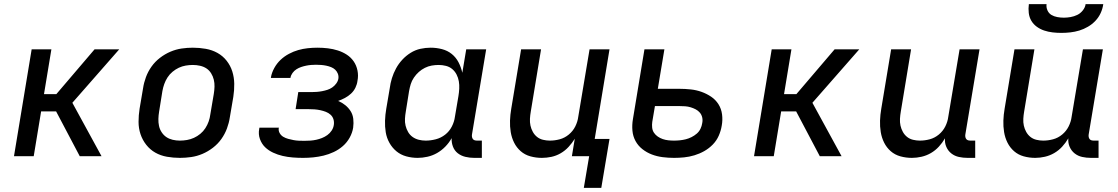

<svg xmlns="http://www.w3.org/2000/svg" viewBox="-20 -760 5440 934"><path d="M368 0 253 -218H180L144 0H48L134 -520H230L194 -302H254L440 -520H560L332 -260L474 0Z M855 8Q823 8 792 2.5Q761 -3 735.5 -17.5Q710 -32 691.5 -55.5Q673 -79 663.5 -107.5Q654 -136 654 -167.5Q654 -199 659 -231L676 -331Q680 -358 690 -385Q700 -412 717 -436Q734 -460 758 -478.5Q782 -497 809 -508.5Q836 -520 863.5 -524Q891 -528 918 -528Q950 -528 981 -522.5Q1012 -517 1038 -502.5Q1064 -488 1082.5 -464.5Q1101 -441 1110 -412.5Q1119 -384 1119.5 -352.5Q1120 -321 1115 -289L1098 -189Q1094 -162 1084 -135Q1074 -108 1057 -84Q1040 -60 1016 -41.5Q992 -23 965 -11.5Q938 0 910 4Q882 8 855 8ZM855 -76Q872 -76 889.5 -79Q907 -82 923.5 -89.5Q940 -97 954.5 -109Q969 -121 979 -136.5Q989 -152 995 -169Q1001 -186 1003 -203L1020 -303Q1023 -321 1023.5 -338.5Q1024 -356 1020 -372.5Q1016 -389 1007 -403.5Q998 -418 984.5 -427Q971 -436 953.5 -440Q936 -444 918 -444Q901 -444 883.5 -441Q866 -438 850 -430.5Q834 -423 819.5 -411Q805 -399 795 -383.5Q785 -368 779 -351Q773 -334 770 -317L754 -217Q751 -199 750.5 -181.5Q750 -164 753.5 -147.5Q757 -131 766.5 -116.5Q776 -102 789.5 -93Q803 -84 820 -80Q837 -76 855 -76Z M1454 8Q1429 8 1404 6Q1379 4 1355 -1.5Q1331 -7 1308.5 -17.5Q1286 -28 1269.5 -44Q1253 -60 1244.5 -83.5Q1236 -107 1241 -133L1242 -139H1337L1336 -137Q1334 -124 1340.5 -112.5Q1347 -101 1358 -94.5Q1369 -88 1382 -84.5Q1395 -81 1408 -78.5Q1421 -76 1434.5 -75.5Q1448 -75 1461 -75Q1476 -75 1490 -76Q1504 -77 1518 -80Q1532 -83 1546 -88.5Q1560 -94 1572.5 -103Q1585 -112 1593.5 -125Q1602 -138 1604 -153Q1606 -167 1602 -180Q1598 -193 1588 -202Q1578 -211 1565 -216Q1552 -221 1538 -224Q1524 -227 1510 -228Q1496 -229 1482 -229H1418L1431 -312H1495Q1508 -312 1521 -313Q1534 -314 1547 -316.5Q1560 -319 1572.5 -323Q1585 -327 1596 -334.5Q1607 -342 1615.5 -353.5Q1624 -365 1626 -377Q1628 -390 1623.5 -401.5Q1619 -413 1610.5 -421Q1602 -429 1590.5 -433.5Q1579 -438 1567 -440.5Q1555 -443 1542.5 -444Q1530 -445 1517 -445Q1505 -445 1493 -444Q1481 -443 1469 -440.5Q1457 -438 1445 -434Q1433 -430 1422 -423Q1411 -416 1403 -405Q1395 -394 1393 -382V-381H1298V-384Q1302 -407 1314.5 -429.5Q1327 -452 1345 -469Q1363 -486 1385.5 -498Q1408 -510 1431 -516.5Q1454 -523 1477.5 -525.5Q1501 -528 1524 -528Q1550 -528 1575 -525Q1600 -522 1623.5 -514.5Q1647 -507 1667 -494Q1687 -481 1700.5 -461.5Q1714 -442 1719 -417Q1724 -392 1719 -367Q1717 -350 1709 -333.5Q1701 -317 1687.5 -304.5Q1674 -292 1658 -283.5Q1642 -275 1625 -269Q1644 -261 1659.5 -248.5Q1675 -236 1685.5 -219.5Q1696 -203 1698.5 -182Q1701 -161 1698 -139Q1694 -114 1681 -90.5Q1668 -67 1648 -49.5Q1628 -32 1603.5 -20.5Q1579 -9 1554 -3Q1529 3 1504 5.5Q1479 8 1454 8Z M2012 8Q1983 8 1956 0.5Q1929 -7 1908.5 -24Q1888 -41 1874.5 -65Q1861 -89 1856.5 -116.5Q1852 -144 1853 -173Q1854 -202 1859 -231L1876 -331Q1879 -355 1886.5 -379.5Q1894 -404 1906.5 -427Q1919 -450 1937 -469.5Q1955 -489 1977.5 -503Q2000 -517 2025 -522.5Q2050 -528 2075 -528Q2103 -528 2130 -521Q2157 -514 2177.5 -497.5Q2198 -481 2210.5 -457Q2223 -433 2229 -406L2248 -520H2345L2276 -106Q2275 -100 2276 -94Q2277 -88 2280.5 -83.5Q2284 -79 2289.5 -77.5Q2295 -76 2301 -76H2324V8H2287Q2265 8 2244 3Q2223 -2 2207 -14.5Q2191 -27 2183.5 -46.5Q2176 -66 2177 -88Q2165 -66 2146.5 -47Q2128 -28 2106 -15.5Q2084 -3 2059.5 2.5Q2035 8 2012 8ZM2051 -76Q2075 -76 2100 -82.5Q2125 -89 2145.5 -105Q2166 -121 2178 -144.5Q2190 -168 2193 -192L2210 -292Q2213 -310 2214 -328.5Q2215 -347 2212 -364.5Q2209 -382 2201 -397.5Q2193 -413 2180 -424Q2167 -435 2149.5 -439.5Q2132 -444 2114 -444Q2097 -444 2080 -441Q2063 -438 2047 -430Q2031 -422 2017.5 -410Q2004 -398 1993.5 -382.5Q1983 -367 1978 -350.5Q1973 -334 1970 -317L1954 -217Q1951 -200 1950 -182.5Q1949 -165 1953 -148.5Q1957 -132 1965.5 -117.5Q1974 -103 1987.5 -93.5Q2001 -84 2017.5 -80Q2034 -76 2051 -76Z M2820 154 2846 0H2762L2776 -85Q2763 -64 2746 -45.5Q2729 -27 2707.5 -14.5Q2686 -2 2662.5 3Q2639 8 2616 8Q2587 8 2560 0.5Q2533 -7 2513 -24.5Q2493 -42 2481 -66Q2469 -90 2464.5 -117.5Q2460 -145 2461 -173.5Q2462 -202 2467 -231L2515 -520H2612L2562 -217Q2559 -200 2558 -182.5Q2557 -165 2560.5 -149Q2564 -133 2572 -118.5Q2580 -104 2592.5 -94Q2605 -84 2621.5 -80Q2638 -76 2655 -76Q2679 -76 2703 -82.5Q2727 -89 2747 -105.5Q2767 -122 2778.5 -145Q2790 -168 2793 -192L2848 -520H2945L2873 -84H2945L2905 154Z M3259 8Q3231 8 3203.5 4.5Q3176 1 3151 -8.5Q3126 -18 3105 -34.5Q3084 -51 3071.5 -74Q3059 -97 3056.5 -124.5Q3054 -152 3059 -181L3115 -520H3212L3180 -328H3285Q3313 -328 3340.5 -325Q3368 -322 3393 -313Q3418 -304 3439.5 -289.5Q3461 -275 3475 -253Q3489 -231 3492.5 -203.5Q3496 -176 3491 -149Q3487 -124 3476.5 -100Q3466 -76 3447.5 -57Q3429 -38 3406 -25Q3383 -12 3358 -4.5Q3333 3 3308 5.5Q3283 8 3259 8ZM3259 -76Q3273 -76 3287.5 -77.5Q3302 -79 3316 -82.5Q3330 -86 3344 -93Q3358 -100 3369.5 -110Q3381 -120 3387.5 -133.5Q3394 -147 3396 -161Q3399 -175 3396 -188.5Q3393 -202 3384.5 -212Q3376 -222 3364.5 -228Q3353 -234 3340 -238Q3327 -242 3313 -243Q3299 -244 3285 -244H3166L3153 -167Q3151 -153 3152.5 -139Q3154 -125 3161.5 -114Q3169 -103 3180 -95.5Q3191 -88 3204 -83.5Q3217 -79 3231 -77.5Q3245 -76 3259 -76Z M3968 0 3853 -218H3780L3744 0H3648L3734 -520H3830L3794 -302H3854L4040 -520H4160L3932 -260L4074 0Z M4416 8Q4387 8 4360 0.5Q4333 -7 4313 -24.5Q4293 -42 4281 -66Q4269 -90 4264.5 -117.5Q4260 -145 4261 -173.5Q4262 -202 4267 -231L4315 -520H4412L4362 -217Q4359 -200 4358 -182.5Q4357 -165 4360.5 -149Q4364 -133 4372 -118.5Q4380 -104 4392.5 -94Q4405 -84 4421.5 -80Q4438 -76 4455 -76Q4479 -76 4503 -82.5Q4527 -89 4547 -105.5Q4567 -122 4578.5 -145Q4590 -168 4593 -192L4648 -520H4745L4676 -106Q4675 -100 4676 -94Q4677 -88 4680.5 -83.5Q4684 -79 4689.5 -77.5Q4695 -76 4701 -76H4724V8H4687Q4665 8 4644.5 3.5Q4624 -1 4608 -13.5Q4592 -26 4583.5 -45.5Q4575 -65 4577 -87Q4564 -65 4547 -46.5Q4530 -28 4508.5 -15.5Q4487 -3 4463 2.5Q4439 8 4416 8Z M5016 8Q4987 8 4960 0.5Q4933 -7 4913 -24.5Q4893 -42 4881 -66Q4869 -90 4864.5 -117.5Q4860 -145 4861 -173.5Q4862 -202 4867 -231L4915 -520H5012L4962 -217Q4959 -200 4958 -182.5Q4957 -165 4960.5 -149Q4964 -133 4972 -118.5Q4980 -104 4992.5 -94Q5005 -84 5021.5 -80Q5038 -76 5055 -76Q5079 -76 5103 -82.5Q5127 -89 5147 -105.5Q5167 -122 5178.5 -145Q5190 -168 5193 -192L5248 -520H5345L5276 -106Q5275 -100 5276 -94Q5277 -88 5280.5 -83.5Q5284 -79 5289.5 -77.5Q5295 -76 5301 -76H5324V8H5287Q5265 8 5244.5 3.5Q5224 -1 5208 -13.5Q5192 -26 5183.5 -45.5Q5175 -65 5177 -87Q5164 -65 5147 -46.5Q5130 -28 5108.5 -15.5Q5087 -3 5063 2.5Q5039 8 5016 8ZM5143 -600Q5121 -600 5100 -602.5Q5079 -605 5059.5 -611.5Q5040 -618 5023.5 -630Q5007 -642 4997 -659Q4987 -676 4984.5 -697Q4982 -718 4985 -740H5071Q5069 -724 5075.5 -709.5Q5082 -695 5094.5 -687.5Q5107 -680 5123 -677Q5139 -674 5155 -674Q5171 -674 5188 -677Q5205 -680 5220.5 -687.5Q5236 -695 5247.5 -709.5Q5259 -724 5261 -740H5347Q5344 -718 5334.5 -697Q5325 -676 5309 -659Q5293 -642 5272.5 -630Q5252 -618 5230.5 -611.5Q5209 -605 5187 -602.5Q5165 -600 5143 -600Z"/></svg>

Font: Iosevka Medium Extended
Style: Italic
Weight: 500
Width: 7
Italic angle: -9°
Monospace: yes
Designer: Belleve Invis
Foundry: Belleve Invis
Version: Version 32.5.0; ttfautohint (v1.8.4)